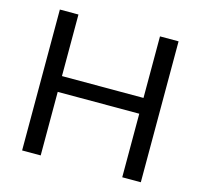

<svg xmlns="http://www.w3.org/2000/svg" viewBox="-103 -816 969 928"><g transform="rotate(15 382.0 -352.5)"><path d="M85 0V-705H178V-397H586V-705H679V0H586V-318H178V0Z"/></g></svg>

Font: Nunito Sans Medium
Style: Regular
Weight: 500
Designer: Vernon Adams
Foundry: Vernon Adams
Version: Version 3.101; ttfautohint (v1.8.4.7-5d5b);gftools[0.9.27]